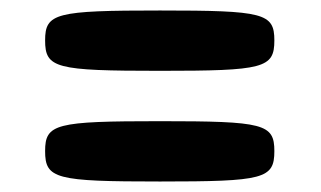

<svg xmlns="http://www.w3.org/2000/svg" viewBox="-20 -499 612 366"><path d="M503 -422C503 -474 483 -479 285 -479C86 -479 66 -474 66 -422C66 -369 86 -364 285 -364C483 -364 503 -369 503 -422ZM503 -211C503 -263 483 -268 285 -268C86 -268 66 -263 66 -211C66 -158 86 -153 285 -153C483 -153 503 -158 503 -211Z"/></svg>

Font: Asimov Print
Style: A
Weight: 500
Designer: Google
Version: Version 2.000980: 2014